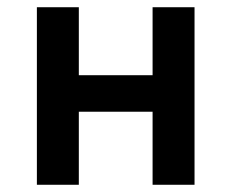

<svg xmlns="http://www.w3.org/2000/svg" viewBox="-20 -511 640 531"><path d="M82 0V-491H198V-303H402V-491H518V0H402V-202H198V0Z"/></svg>

Font: Source Code Pro Semibold
Style: Regular
Weight: 600
Monospace: yes
Designer: Paul D. Hunt, Teo Tuominen
Foundry: Adobe Systems Incorporated
Version: Version 2.030;PS 1.000;hotconv 16.6.51;makeotf.lib2.5.65220